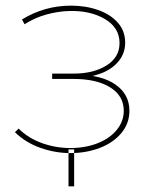

<svg xmlns="http://www.w3.org/2000/svg" viewBox="-20 -540 554 681"><path d="M230 3Q285 3 333 -15Q381 -33 410 -67.5Q439 -102 439 -147Q439 -206 389 -240.5Q339 -275 250 -275L247 -264Q296 -264 336.5 -279Q377 -294 400.5 -322.5Q424 -351 424 -389Q424 -430 398 -459.5Q372 -489 328 -504.5Q284 -520 232 -520Q138 -520 58 -471L67 -454Q103 -477 144.5 -488.5Q186 -500 226 -501Q300 -503 352 -472.5Q404 -442 404 -387Q404 -337 358 -308Q312 -279 242 -279H165V-260H241Q323 -260 371 -230Q419 -200 419 -147Q419 -111 395.5 -81Q372 -51 330 -33.5Q288 -16 235 -15Q182 -14 131.5 -31.5Q81 -49 46 -84L33 -71Q71 -34 123.5 -15.5Q176 3 230 3ZM243 121H223V-10H243Z"/></svg>

Font: Montserrat
Style: Regular
Weight: 400
Designer: Julieta Ulanovsky
Foundry: Julieta Ulanovsky
Version: Version 8.000